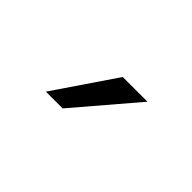

<svg xmlns="http://www.w3.org/2000/svg" viewBox="-23 -946 445 445"><g transform="rotate(45 200.0 -723.0)"><path d="M165 -648H110L212 -798H293Z"/></g></svg>

Font: Hind Vadodara Light
Style: Regular
Weight: 300
Designer: Hitesh Malaviya
Foundry: Indian Type Foundry
Version: Version 1.000;PS 1.0;hotconv 1.0.86;makeotf.lib2.5.63406; tt